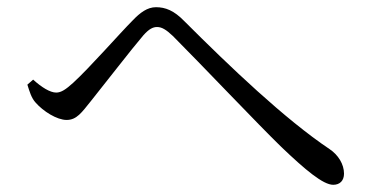

<svg xmlns="http://www.w3.org/2000/svg" viewBox="-20 -608 1040 533"><path d="M79 -323C100 -299 138 -275 165 -275C193 -275 207 -296 232 -327C269 -373 347 -474 378 -510C394 -528 405 -533 416 -533C429 -533 441 -526 460 -508C536 -432 698 -261 761 -200C828 -136 877 -95 905 -95C924 -95 935 -107 935 -126C935 -152 919 -178 895 -194C771 -277 618 -423 492 -549C463 -579 439 -588 413 -588C389 -588 369 -573 348 -551C314 -517 229 -420 183 -378C163 -360 150 -351 136 -351C119 -351 95 -366 72 -387L56 -373C62 -354 67 -336 79 -323Z"/></svg>

Font: Source Han Serif AKR9
Style: Regular
Weight: 400
Designer: Ryoko NISHIZUKA 西塚涼子 (kana & ideographs); Frank Grießhammer (Latin, Greek & Cyrillic); Sandoll Communications 산돌커뮤니케이션, 
Foundry: Adobe Systems Incorporated
Version: Version 1.005;hotconv 1.0.107;makeotfexe 2.5.65593